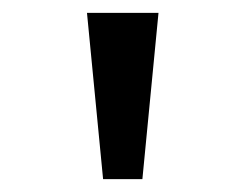

<svg xmlns="http://www.w3.org/2000/svg" viewBox="-20 -749 366 298"><path d="M140 -471 115 -729H226L201 -471Z"/></svg>

Font: hexlgurmukhi05
Style: Book
Weight: 400
Designer: Jelle Bosma - Monotype Design Team
Foundry: Monotype Imaging Inc.
Version: Version 2.003